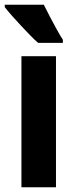

<svg xmlns="http://www.w3.org/2000/svg" viewBox="-36 -786 310 806"><path d="M199 0H54V-550H199ZM148 -766Q158 -746 173 -717Q188 -688 203 -661Q218 -634 228 -619V-606H124Q111 -617 91.5 -637Q72 -657 51 -679.5Q30 -702 12 -722.5Q-6 -743 -16 -756V-766Z"/></svg>

Font: Noto Sans Khmer ExtraCondensed ExtraBold
Style: Regular
Weight: 800
Width: 2
Designer: Danh Hong and the Monotype Design Team
Foundry: Monotype Imaging Inc.
Version: Version 2.004